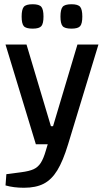

<svg xmlns="http://www.w3.org/2000/svg" viewBox="-20 -710 490 905"><path d="M6 0ZM444 -500 301 -30Q277 49 250 93Q223 137 186 156Q149 175 93 175Q44 175 6 164L10 111L79 102Q118 97 138.5 87.5Q159 78 172 58Q185 38 196 0L205 -30H149L6 -500H105L220 -115H230L345 -500ZM82 -632Q82 -665 92 -677.5Q102 -690 134 -690Q165 -690 175 -677.5Q185 -665 185 -632Q185 -599 175 -587Q165 -575 134 -575Q102 -575 92 -587Q82 -599 82 -632ZM265 -632Q265 -665 275 -677.5Q285 -690 317 -690Q348 -690 358 -677.5Q368 -665 368 -632Q368 -599 358 -587Q348 -575 317 -575Q285 -575 275 -587Q265 -599 265 -632Z"/></svg>

Font: Changa
Style: Regular
Weight: 400
Designer: Eduardo Rodriguez Tunni
Foundry: Eduardo Rodriguez Tunni
Version: Version 2.002; ttfautohint (v1.5.10-5e6f)